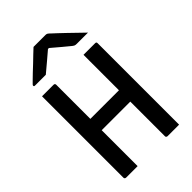

<svg xmlns="http://www.w3.org/2000/svg" viewBox="-275 -1047 1149 1149"><g transform="rotate(-45 300.0 -472.5)"><path d="M70 -700Q95 -700 118.5 -700Q142 -700 168 -700Q173 -700 176 -697Q179 -694 179 -689Q179 -603 179 -517Q179 -431 179 -344.5Q179 -258 179 -172Q179 -86 179 0Q153 0 129.5 0Q106 0 81 0Q78 0 75.5 -1.5Q73 -3 71.5 -5Q70 -7 70 -11Q70 -108 70 -206Q70 -304 70 -401.5Q70 -499 70 -597Q70 -623 70 -648.5Q70 -674 70 -700ZM122 -400H374Q387 -400 399.5 -400Q412 -400 424 -400L455 -410L473 -304H133Q130 -304 128 -304.5Q126 -305 124.5 -306.5Q123 -308 122.5 -310Q122 -312 122 -315ZM530 0Q505 0 481.5 0Q458 0 432 0Q429 0 426.5 -1.5Q424 -3 422.5 -5Q421 -7 421 -11Q421 -97 421 -183Q421 -269 421 -355.5Q421 -442 421 -528Q421 -614 421 -700Q447 -700 470.5 -700Q494 -700 519 -700Q522 -700 524 -699.5Q526 -699 527.5 -697.5Q529 -696 529.5 -694Q530 -692 530 -689Q530 -617 530 -543.5Q530 -470 530 -397Q530 -324 530 -251Q530 -178 530 -106Q530 -78 530 -51Q530 -24 530 0ZM243 -945Q254 -945 274 -945Q294 -945 313.5 -945Q333 -945 344 -945Q352 -945 357.5 -942Q363 -939 377 -925Q385 -918 403 -901Q421 -884 443.5 -862.5Q466 -841 489.5 -818Q513 -795 534 -775Q513 -775 487 -775Q461 -775 440 -775Q429 -775 424 -777Q419 -779 411 -785Q395 -798 362 -825.5Q329 -853 280 -895L333 -875Q317 -875 301 -875Q285 -875 268 -875L320 -896Q274 -856 239 -827Q204 -798 177 -775H88Q84 -775 81.5 -775.5Q79 -776 78 -778Q77 -780 77 -782Q77 -786 81 -790Q85 -794 99 -808Q112 -821 131 -839Q150 -857 171 -876.5Q192 -896 210.5 -914.5Q229 -933 243 -945Z"/></g></svg>

Font: Recursive Monospace Medium
Style: Regular
Weight: 500
Version: Version 1.047